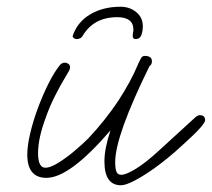

<svg xmlns="http://www.w3.org/2000/svg" viewBox="-20 -516 629 570"><path d="M338 -496Q365 -496 384.5 -480Q404 -464 404 -438Q404 -423 399.5 -411.5Q395 -400 383 -400Q374 -400 374 -409Q374 -414 375 -419Q376 -424 376 -428Q376 -465 328 -465Q258 -465 225 -409Q222 -404 217 -402Q212 -400 207 -400Q203 -400 199 -403Q195 -406 196 -410Q210 -451 248 -473.5Q286 -496 338 -496ZM339 34Q290 34 290 -37Q290 -75 308 -129Q187 12 118 12Q61 12 61 -57Q61 -83 69.5 -119.5Q78 -156 92.5 -195Q107 -234 124 -268Q141 -302 158 -323Q164 -330 173 -330Q178 -330 183 -326.5Q188 -323 188 -316Q188 -310 181 -299Q136 -225 117 -170Q93 -107 93 -61Q93 -18 115 -18Q129 -18 152 -32Q175 -46 199.5 -66.5Q224 -87 242 -105Q292 -158 332 -218Q350 -246 364.5 -272.5Q379 -299 391 -328Q396 -339 399.5 -344.5Q403 -350 410 -350Q431 -350 431 -334Q431 -324 424 -320Q322 -113 322 -35Q322 -14 326 -5.5Q330 3 340 3Q354 3 383.5 -15Q413 -33 453 -70L558 -166Q566 -174 573 -174Q589 -174 589 -159Q589 -146 526 -89Q499 -64 478 -47Q457 -30 439 -17Q405 7 379 20.5Q353 34 339 34Z"/></svg>

Font: Oooh Baby
Style: Regular
Weight: 400
Designer: Robert E. Leuschke
Foundry: Robert E. Leuschke
Version: Version 1.011; ttfautohint (v1.8.3)